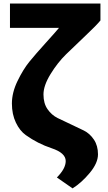

<svg xmlns="http://www.w3.org/2000/svg" viewBox="-20 -793 598 1063"><path d="M35.2 -638.7V-773.4H536.1V-679.7Q513.7 -652.3 453.1 -595.2Q392.6 -538.1 345.7 -492.2Q298.8 -446.3 259.8 -382.8Q220.7 -319.3 220.7 -270Q220.7 -220.7 243.2 -188.5Q265.6 -156.2 298.8 -139.6Q332 -123 371.6 -105Q411.1 -86.9 444.3 -70.3Q477.5 -53.7 500 -20Q522.5 13.7 522.5 61.5Q522.5 109.4 477.1 164.1Q431.6 218.8 381.8 250L294.9 189.5Q343.8 140.6 343.8 98.6Q343.8 53.7 266.1 27.8Q188.5 2 123 -44.9Q89.8 -68.4 67.9 -114.3Q45.9 -160.2 45.9 -220.2Q45.9 -280.3 77.1 -344.7Q108.4 -409.2 142.6 -451.2Q176.8 -493.2 232.9 -555.2Q289.1 -617.2 306.6 -638.7Z"/></svg>

Font: GenEi M Gothic v2 Heavy
Style: Regular
Weight: 800
Version: Version 2.0